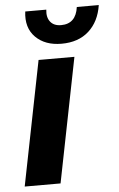

<svg xmlns="http://www.w3.org/2000/svg" viewBox="-54 -789 512 827"><g transform="rotate(-5 202.5 -375.5)"><path d="M19 0 126 -538H281L174 0ZM231 -599Q160 -599 119 -640Q78 -681 87 -751H178Q174 -718 189.5 -698.5Q205 -679 236 -679Q300 -679 310 -751H405Q394 -680 349 -639.5Q304 -599 231 -599Z"/></g></svg>

Font: Montserrat
Style: Bold Italic
Weight: 700
Italic angle: -11.3°
Designer: Julieta Ulanovsky
Foundry: Julieta Ulanovsky
Version: Version 9.000; ttfautohint (v1.8.4.7-5d5b)